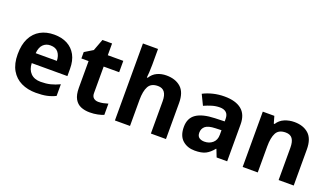

<svg xmlns="http://www.w3.org/2000/svg" viewBox="-69 -1266 3080 1781"><g transform="rotate(20 1471.5 -375.0)"><path d="M303 -556Q379 -556 433.5 -527Q488 -498 518 -443Q548 -388 548 -308V-236H196Q198 -173 233.5 -137Q269 -101 332 -101Q385 -101 428 -111.5Q471 -122 517 -144V-29Q477 -9 432.5 0.5Q388 10 325 10Q243 10 180 -20.5Q117 -51 81 -113Q45 -175 45 -269Q45 -365 77.5 -428.5Q110 -492 168 -524Q226 -556 303 -556ZM304 -450Q261 -450 232.5 -422Q204 -394 199 -335H408Q407 -385 382 -417.5Q357 -450 304 -450Z M899 -109Q924 -109 947 -114Q970 -119 993 -126V-15Q969 -5 933.5 2.5Q898 10 856 10Q807 10 768.5 -6Q730 -22 707.5 -61.5Q685 -101 685 -171V-434H614V-497L696 -547L739 -662H834V-546H987V-434H834V-171Q834 -140 852 -124.5Q870 -109 899 -109Z M1252 -605Q1252 -565 1249.5 -528Q1247 -491 1245 -476H1253Q1279 -518 1320 -537Q1361 -556 1411 -556Q1500 -556 1553.5 -508.5Q1607 -461 1607 -356V0H1458V-319Q1458 -437 1370 -437Q1303 -437 1277.5 -390.5Q1252 -344 1252 -257V0H1103V-760H1252Z M1984 -557Q2094 -557 2152.5 -509.5Q2211 -462 2211 -364V0H2107L2078 -74H2074Q2039 -30 2000 -10Q1961 10 1893 10Q1820 10 1772 -32.5Q1724 -75 1724 -163Q1724 -250 1785 -291.5Q1846 -333 1968 -337L2063 -340V-364Q2063 -407 2040.5 -427Q2018 -447 1978 -447Q1938 -447 1900 -435.5Q1862 -424 1824 -407L1775 -508Q1819 -531 1872.5 -544Q1926 -557 1984 -557ZM2005 -251Q1933 -249 1905 -225Q1877 -201 1877 -162Q1877 -128 1897 -113.5Q1917 -99 1949 -99Q1997 -99 2030 -127.5Q2063 -156 2063 -208V-253Z M2674 -556Q2762 -556 2815 -508.5Q2868 -461 2868 -356V0H2719V-319Q2719 -378 2698 -407.5Q2677 -437 2631 -437Q2563 -437 2538 -390.5Q2513 -344 2513 -257V0H2364V-546H2478L2498 -476H2506Q2532 -518 2577.5 -537Q2623 -556 2674 -556Z"/></g></svg>

Font: Noto Sans Balinese
Style: Regular
Weight: 400
Designer: Aditya Bayu, David Williams
Foundry: David Williams
Version: Version 2.003